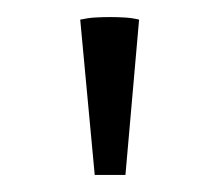

<svg xmlns="http://www.w3.org/2000/svg" viewBox="-20 -688 257 225"><path d="M91 -483 74 -665Q83 -667 91.5 -667.5Q100 -668 109 -668Q117 -668 126 -667.5Q135 -667 143 -665L127 -483Z"/></svg>

Font: Piazzolla SC Light
Style: Regular
Weight: 300
Designer: Juan Pablo del Peral
Foundry: Huerta Tipografica
Version: Version 1.330